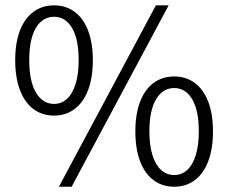

<svg xmlns="http://www.w3.org/2000/svg" viewBox="-20 -689 856 721"><path d="M183.1 -668.9Q227.1 -668.9 260 -644.8Q293 -620.6 310.8 -574.2Q328.6 -527.8 328.6 -462.9Q328.6 -397.5 310.8 -350.8Q293 -304.2 260 -279.5Q227.1 -254.9 183.1 -254.9Q138.7 -254.9 105.7 -279.3Q72.8 -303.7 54.9 -350.6Q37.1 -397.5 37.1 -462.9Q37.1 -528.3 54.9 -574.5Q72.8 -620.6 105.7 -644.8Q138.7 -668.9 183.1 -668.9ZM565.4 -668.9H613.3L249 12.2H201.2ZM183.1 -626Q139.6 -626 114.7 -584Q89.8 -542 89.8 -462.9Q89.8 -384.3 115 -341.6Q140.1 -298.8 183.1 -298.8Q210.9 -298.8 231.7 -317.9Q252.4 -336.9 263.9 -373.8Q275.4 -410.6 275.4 -462.9Q275.4 -542 250.5 -584Q225.6 -626 183.1 -626ZM634.3 -401.9Q678.2 -401.9 711.2 -377.7Q744.1 -353.5 762 -307.1Q779.8 -260.7 779.8 -195.8Q779.8 -130.4 762 -83.5Q744.1 -36.6 711.2 -12.2Q678.2 12.2 634.3 12.2Q589.8 12.2 556.9 -12.2Q523.9 -36.6 506.1 -83.3Q488.3 -129.9 488.3 -195.8Q488.3 -260.7 506.1 -307.1Q523.9 -353.5 556.9 -377.7Q589.8 -401.9 634.3 -401.9ZM634.3 -358.4Q591.3 -358.4 566.2 -316.4Q541 -274.4 541 -195.8Q541 -143.6 552.5 -106.4Q564 -69.3 585.2 -50.5Q606.4 -31.7 634.3 -31.7Q662.1 -31.7 682.9 -50.5Q703.6 -69.3 715.1 -106.4Q726.6 -143.6 726.6 -195.8Q726.6 -274.4 701.7 -316.4Q676.8 -358.4 634.3 -358.4Z"/></svg>

Font: Varta
Style: Light
Weight: 300
Designer: Joana Correia, Viktoriya Grabowska, Eben Sorkin
Foundry: Sorkin Type
Version: Version 1.002; ttfautohint (v1.3) -l 8 -r 24 -G 200 -x 12 -H